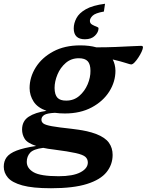

<svg xmlns="http://www.w3.org/2000/svg" viewBox="-92 -770 781 1022"><path d="M179.5 232Q81.5 232 26.8 216.8Q-28 201.5 -50 175.5Q-72 149.5 -72 117.5Q-72 87.5 -56.5 66.8Q-41 46 -3.5 31.5Q34 17 100.5 7Q53.5 -8.5 39.5 -31Q25.5 -53.5 25.5 -80.5Q25.5 -125.5 60.5 -148.5Q95.5 -171.5 155.5 -180Q107.5 -197 86.8 -229.5Q66 -262 65.5 -300.5Q65.5 -359 98.2 -411.2Q131 -463.5 191.5 -496Q252 -528.5 335 -528.5Q384 -528.5 421 -518Q475.5 -518 524.8 -520Q574 -522 609.8 -524Q645.5 -526 659 -526Q669 -526 669 -518.5Q669 -510.5 662.2 -495.5Q655.5 -480.5 645.2 -464.8Q635 -449 624.5 -438Q614 -427 606 -427Q601 -427 576.8 -435Q552.5 -443 508 -453.5Q522 -427 522.5 -393.5Q522.5 -335 489.8 -283Q457 -231 396.5 -198.5Q336 -166 253.5 -166Q225 -166 200.5 -169.5Q158.5 -167.5 143.5 -158Q128.5 -148.5 128.5 -133Q128.5 -120.5 139.2 -112.5Q150 -104.5 184.2 -98.2Q218.5 -92 288.5 -84.5Q373 -75 420.5 -56.5Q468 -38 487.8 -10.2Q507.5 17.5 507.5 54.5Q507.5 106 475.2 146.2Q443 186.5 371 209.2Q299 232 179.5 232ZM261 -234.5Q301 -234.5 330 -259.5Q359 -284.5 374.5 -321.2Q390 -358 389.5 -393Q389.5 -428.5 374.8 -444.2Q360 -460 327.5 -460Q287 -460 258 -435Q229 -410 213.8 -373.2Q198.5 -336.5 198.5 -301.5Q199 -265.5 213.8 -249.8Q228.5 -234 261 -234.5ZM50.5 91.5Q50.5 126 87.2 147Q124 168 220 168Q296.5 168 336 147.2Q375.5 126.5 375.5 95Q375.5 77 362.8 65.2Q350 53.5 311.2 44.8Q272.5 36 194.5 26Q163 22.5 138 17Q86 23.5 68.2 43.2Q50.5 63 50.5 91.5ZM432.5 -619.5Q432.5 -599 413.5 -580Q394.5 -561 360 -561Q300.5 -561 300.5 -619Q300.5 -646 314.8 -673.2Q329 -700.5 365.2 -721Q401.5 -741.5 467 -750L461 -708.5Q415 -700.5 400.8 -686.2Q386.5 -672 386.5 -659Q386.5 -646 398 -639.2Q409.5 -632.5 421 -628.5Q432.5 -624.5 432.5 -619.5Z"/></svg>

Font: Newsreader 6pt SemiBold
Style: Italic
Weight: 600
Italic angle: -17°
Designer: Hugues Gentile
Foundry: Production Type
Version: Version 1.003; ttfautohint (v1.8.3)